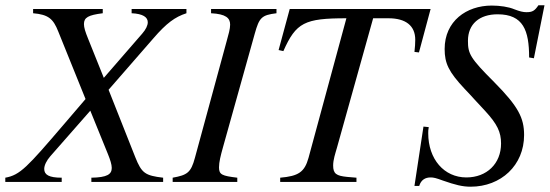

<svg xmlns="http://www.w3.org/2000/svg" viewBox="-49 -687 2076 725"><path d="M655 -653H448V-637C491 -635 509 -622 509 -603C509 -591 502 -576 488 -560L343 -393L284 -540C273 -567 268 -583 268 -596C268 -621 284 -630 339 -637V-653H76V-637C134 -632 152 -616 171 -568L274 -313L191 -216C54 -56 27 -26 -29 -16V0H184V-16C136 -16 118 -27 118 -49C118 -63 127 -81 141 -97L292 -269L359 -104C367 -84 373 -66 373 -53C373 -29 356 -17 296 -16V0H567V-16C499 -24 486 -33 462 -93L361 -348L530 -542C580 -600 612 -623 655 -637Z M995 -653H748V-637C804 -634 820 -619 820 -594C820 -578 814 -557 807 -532L687 -91C672 -35 658 -26 603 -16V0H847V-16C790 -23 778 -27 778 -55C778 -75 784 -99 793 -131L913 -560C930 -621 939 -630 995 -637Z M1577 -653H1045L1003 -498L1021 -494C1069 -602 1101 -618 1259 -618L1116 -91C1101 -37 1078 -22 1009 -16V0H1297V-16L1262 -19C1221 -23 1209 -31 1209 -62C1209 -84 1217 -107 1223 -128L1360 -618H1418C1483 -618 1519 -590 1519 -537C1519 -524 1518 -508 1516 -491L1533 -489Z M2007 -667H1984C1970 -646 1961 -641 1939 -641C1926 -641 1914 -644 1893 -652C1872 -661 1839 -666 1808 -666C1712 -666 1630 -607 1630 -502C1630 -448 1645 -416 1705 -352C1718 -339 1730 -325 1744 -310L1783 -268C1829 -218 1843 -188 1843 -145C1843 -69 1789 -17 1712 -17C1628 -17 1568 -86 1568 -184C1568 -191 1568 -198 1570 -207L1550 -209L1516 15H1534C1541 -8 1557 -17 1577 -17C1588 -17 1597 -15 1624 -5C1670 11 1697 18 1728 18C1843 18 1930 -63 1930 -177C1930 -242 1908 -285 1817 -377C1726 -468 1718 -484 1718 -533C1718 -596 1761 -633 1830 -633C1927 -633 1949 -572 1949 -470L1967 -467Z"/></svg>

Font: XITS
Style: Italic
Weight: 400
Italic angle: -16.33°
Designer: MicroPress Inc., with final additions and corrections provided by Coen Hoffman, Elsevier (retired)
Version: Version 1.302